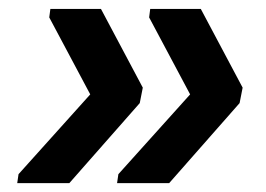

<svg xmlns="http://www.w3.org/2000/svg" viewBox="-20 -478 596 430"><path d="M516.6 -247.1 358.9 -67.9H242.2L245.1 -87.9L405.8 -266.6L314 -439L316.4 -458H429.7L523.4 -281.7ZM293 -247.1 135.3 -67.9H18.6L21.5 -87.9L182.1 -266.6L90.3 -439L92.8 -458H206.1L299.8 -281.7Z"/></svg>

Font: Arimo
Style: Italic
Weight: 400
Italic angle: -12°
Designer: Steve Matteson
Foundry: Monotype Imaging Inc.
Version: Version 1.33